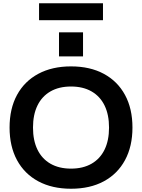

<svg xmlns="http://www.w3.org/2000/svg" viewBox="-20 -1147 871 1177"><path d="M415.3 10Q299.7 10 214.8 -35.5Q130 -81 84.3 -165.3Q38.7 -249.7 38.7 -365Q38.7 -481 84.3 -565Q130 -649 214.8 -694.5Q299.7 -740 415.3 -740Q532 -740 616.3 -694.5Q700.7 -649 746.3 -565Q792 -481 792 -365Q792 -249.7 746.3 -165.3Q700.7 -81 616.3 -35.5Q532 10 415.3 10ZM415.3 -113.3Q488.7 -113.3 541 -143.3Q593.4 -173.3 620.9 -229.5Q648.4 -285.7 648.4 -365Q648.4 -444.3 620.9 -500.5Q593.4 -556.7 541 -586.7Q488.7 -616.7 415.3 -616.7Q342 -616.7 289.6 -586.7Q237.3 -556.7 209.8 -500.5Q182.3 -444.3 182.3 -365Q182.3 -285.7 209.8 -229.5Q237.3 -173.3 289.6 -143.3Q342 -113.3 415.3 -113.3ZM341.7 -801.4V-948.6H489V-801.4ZM219.4 -1023V-1127H611.3V-1023Z"/></svg>

Font: M PLUS 1 Thin
Style: Regular
Weight: 100
Designer: Coji Morishita
Foundry: UNDERFOREST DESIGN
Version: Version 1.001